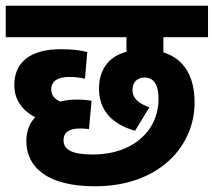

<svg xmlns="http://www.w3.org/2000/svg" viewBox="-20 -642 747 671"><path d="M305 -102C229 -102 202 -120 202 -152C202 -178 220 -193 260 -193C271 -193 281 -192 291 -191L300 -290C287 -292 270 -294 249 -294C228 -294 209 -292 191 -287C173 -294 159 -308 159 -329C159 -358 181 -373 221 -373C242 -373 259 -371 277 -367L285 -460C260 -467 230 -470 192 -470C88 -470 30 -426 30 -345C30 -293 58 -256 103 -232C81 -210 72 -179 72 -150C72 -56 147 9 312 9C536 9 660 -131 660 -283C660 -375 624 -436 551 -459V-512H707V-622H0V-512H422V-461C357 -444 326 -396 326 -332C326 -257 371 -208 452 -185L502 -267C465 -280 443 -298 443 -328C443 -354 459 -371 485 -371C519 -371 534 -344 534 -297C534 -182 441 -102 305 -102Z"/></svg>

Font: Noto Sans Devanagari SemiCondensed
Style: Bold
Weight: 700
Width: 4
Designer: Jelle Bosma - Monotype Design Team
Foundry: Monotype Imaging Inc.
Version: Version 2.004